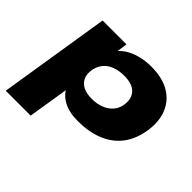

<svg xmlns="http://www.w3.org/2000/svg" viewBox="-156 -716 1102 1102"><g transform="rotate(45 395.0 -164.5)"><path d="M7 180 115 -498H309L296 -410H281Q301 -443 334.5 -465Q368 -487 410.5 -498Q453 -509 498 -509Q594 -509 653.5 -471.5Q713 -434 735.5 -368Q758 -302 741 -218Q725 -141 682.5 -90.5Q640 -40 574 -14.5Q508 11 423 11Q352 11 305.5 -14Q259 -39 242 -80H251L209 180ZM389 -136Q430 -136 461.5 -148Q493 -160 514.5 -182.5Q536 -205 543 -238Q554 -296 524 -329Q494 -362 428 -362Q387 -362 355 -350.5Q323 -339 302.5 -316.5Q282 -294 274 -260Q262 -203 292.5 -169.5Q323 -136 389 -136Z"/></g></svg>

Font: Nunito Sans 10pt Expanded Black
Style: Italic
Weight: 900
Width: 7
Italic angle: -9°
Designer: Vernon Adams
Foundry: Vernon Adams
Version: Version 3.101;gftools[0.9.27]